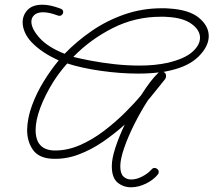

<svg xmlns="http://www.w3.org/2000/svg" viewBox="-20 -627 905 814"><path d="M535 167Q503 167 478.5 147Q454 127 454 77Q454 45 469.5 -2Q485 -49 509 -99Q467 -61 417 -26.5Q367 8 312 28.5Q257 49 200 46Q144 43 119.5 8Q95 -27 95 -76Q96 -126 115.5 -179.5Q135 -233 166 -283Q197 -333 229 -371Q157 -403 114 -448Q95 -468 85.5 -490Q76 -512 76 -532Q76 -563 97 -585Q118 -607 160 -607Q193 -607 235 -591Q248 -587 248 -576Q248 -570 243.5 -565Q239 -560 232 -560Q226 -560 223 -562Q188 -575 163 -575Q138 -575 125.5 -563.5Q113 -552 113 -535Q113 -505 148 -466Q183 -427 254 -399Q305 -452 369 -496Q433 -540 508 -566Q583 -592 666 -592Q674 -592 681.5 -592Q689 -592 696 -591Q782 -586 823.5 -551.5Q865 -517 865 -474Q865 -431 823 -388.5Q781 -346 701 -328Q688 -325 673 -322Q684 -318 684 -305Q684 -299 681 -293Q675 -286 659.5 -266Q644 -246 615 -211Q610 -206 606 -200Q577 -155 550.5 -102.5Q524 -50 507 -1.5Q490 47 490 78Q490 109 503.5 121.5Q517 134 536 134Q559 134 583.5 121Q608 108 622 92Q628 85 635 85Q642 85 647.5 90Q653 95 653 102Q653 108 649 113Q629 137 597.5 152Q566 167 535 167ZM294 -385Q322 -378 366.5 -369.5Q411 -361 464.5 -355Q518 -349 572 -349Q638 -349 692 -361Q763 -378 795.5 -407Q828 -436 828 -467Q828 -499 793 -525Q758 -551 693 -555Q685 -556 677 -556Q669 -556 661 -556Q553 -556 458 -508Q363 -460 291 -386ZM131 -76Q131 11 214 11Q267 11 319.5 -12Q372 -35 420 -71.5Q468 -108 508.5 -148Q549 -188 578 -223Q597 -253 615.5 -277.5Q634 -302 650 -317Q652 -319 653 -320Q614 -315 566 -315Q491 -315 409 -326.5Q327 -338 265 -358Q232 -321 206 -280Q171 -224 151 -170.5Q131 -117 131 -76Z"/></svg>

Font: Meow Script
Style: Regular
Weight: 400
Designer: Robert E. Leuschke
Foundry: Robert E. Leuschke
Version: Version 1.010; ttfautohint (v1.8.3)